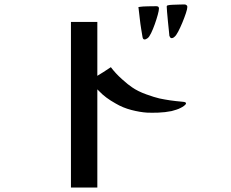

<svg xmlns="http://www.w3.org/2000/svg" viewBox="-20 -825 1040 866"><path d="M819 -359Q819 -365 804 -366Q770 -369 746.5 -372.5Q723 -376 699 -381Q677 -386 639.5 -399.5Q602 -413 576 -431Q559 -442 530 -468Q501 -494 480 -522Q461 -509 446.5 -500Q432 -491 419 -483V-726H300V21H419V-422Q421 -420 423 -418Q425 -416 427 -414Q455 -384 502 -358Q534 -339 572.5 -329Q611 -319 643 -317Q664 -316 694 -317Q724 -318 754 -324Q765 -327 776 -330.5Q787 -334 794 -338Q801 -341 810 -347.5Q819 -354 819 -359ZM697 -787Q697 -797 685 -797Q672 -797 646.5 -796.5Q621 -796 610 -794Q604 -794 604 -790Q604 -789 605 -788Q608 -764 610.5 -740.5Q613 -717 617 -693Q619 -685 620 -675Q621 -665 623 -657Q625 -647 632 -647Q638 -647 646 -653Q653 -658 661.5 -675.5Q670 -693 678 -715.5Q686 -738 691.5 -758Q697 -778 697 -787ZM825 -794Q825 -799 821 -802Q817 -805 812 -805Q805 -805 789.5 -804.5Q774 -804 759 -803.5Q744 -803 737 -801Q732 -800 732 -795Q732 -791 733.5 -771.5Q735 -752 737.5 -727.5Q740 -703 742 -684Q744 -665 744 -663Q746 -659 748 -656Q750 -653 754 -653Q761 -653 767 -659Q774 -664 783.5 -682Q793 -700 802.5 -723Q812 -746 818.5 -765.5Q825 -785 825 -794Z"/></svg>

Font: UoqMunThenKhung
Style: Regular
Weight: 400
Designer: Font-Kai, 金井和夫, 宇文滿月
Foundry: Kazuo Kanai, Moonlit Owen
Version: Version 1.197